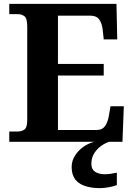

<svg xmlns="http://www.w3.org/2000/svg" viewBox="-20 -734 693 994"><path d="M28 0V-53H70Q91 -53 106 -63Q121 -73 121 -113V-596Q121 -639 106.5 -650Q92 -661 70 -661H28V-714H583L587 -530H517L512 -577Q508 -614 493.5 -633.5Q479 -653 448 -653H280V-403H517V-343H280V-61H480Q510 -61 524.5 -82.5Q539 -104 544 -137L552 -184H621L614 0ZM500 240Q427 240 389 213.5Q351 187 351 130Q351 99 368 72Q385 45 412 26Q439 7 469 0H546Q525 6 503.5 21.5Q482 37 467.5 60Q453 83 453 115Q453 142.8 472.5 155.4Q492 168 522 168Q536 168 551.5 166Q567 164 585 160V224Q569 231 542.5 235.5Q516 240 500 240Z"/></svg>

Font: Noto Serif Test
Style: Regular
Weight: 400
Version: Version 1.000